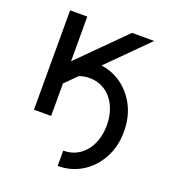

<svg xmlns="http://www.w3.org/2000/svg" viewBox="-132 -608 825 922"><g transform="rotate(20 280.0 -146.5)"><path d="M184.1 -209Q201.7 -220.7 222.7 -227.5Q243.7 -234.4 267.6 -234.4Q302.7 -234.4 331.3 -220.7Q359.9 -207 380.4 -181.9Q400.9 -156.7 411.9 -123Q422.9 -89.4 422.9 -48.8Q422.9 -8.8 411.9 25.1Q400.9 59.1 380.4 84.2Q359.9 109.4 331.3 123Q302.7 136.7 267.6 136.7V214.8Q336.4 214.8 391.4 180.7Q446.3 146.5 478.5 86.9Q510.7 27.3 510.7 -48.8Q510.7 -125 478.5 -184.6Q446.3 -244.1 391.4 -278.3Q336.4 -312.5 267.6 -312.5Q259.3 -312.5 251 -311.8Q242.7 -311 234.4 -310.1ZM156.2 -166 498 -507.8Q487.3 -507.8 472.4 -507.8Q457.5 -507.8 441.4 -507.8Q425.3 -507.8 410.6 -507.8Q396 -507.8 384.8 -507.8L156.2 -279.3V-507.8H68.4V0H156.2Z"/></g></svg>

Font: Giphurs SC
Style: Regular
Weight: 400
Version: Version 0.920